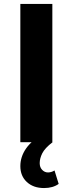

<svg xmlns="http://www.w3.org/2000/svg" viewBox="-20 -720 368 972"><path d="M83 0V-700H245V0ZM203 232Q149 232 116 201.5Q83 171 83 121Q83 74 111.5 32.5Q140 -9 198 -41L246 0Q207 30 194 56Q181 82 181 106Q181 127 193.5 140Q206 153 223 153Q231 153 239.5 150.5Q248 148 256 143L277 211Q248 232 203 232Z"/></svg>

Font: Montserrat Z
Style: Bold
Weight: 700
Designer: Julieta Ulanovsky
Foundry: Julieta Ulanovsky
Version: Version 8.000